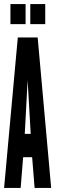

<svg xmlns="http://www.w3.org/2000/svg" viewBox="-23 -918 297 938"><path d="M28 -800H102V-898H28ZM125 -800H198V-898H125ZM78 0 90 -150H134L146 0H227L161 -735H64L-3 0ZM127 -264H98L112 -526Z"/></svg>

Font: League Gothic Condensed
Style: Regular
Weight: 400
Width: 3
Designer: Tyler Finck
Foundry: The League of Moveable Type
Version: Version 1.001;PS 001.001;hotconv 1.0.56;makeotf.lib2.0.21325